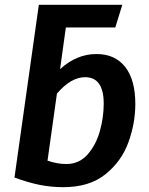

<svg xmlns="http://www.w3.org/2000/svg" viewBox="-20 -761 619 796"><path d="M541 -330Q541 -249 512 -170Q483 -91 416.5 -38Q350 15 243 15Q192 15 144.5 5.5Q97 -4 40 -25L141 -741H487L458 -647H253L229 -474Q297 -537 380 -537Q457 -537 499 -483.5Q541 -430 541 -330ZM410 -331Q410 -441 333 -441Q274 -441 216 -373L177 -95Q217 -81 255 -81Q308 -81 343 -120.5Q378 -160 394 -217.5Q410 -275 410 -331Z"/></svg>

Font: FiraGO Medium
Style: Italic
Weight: 500
Italic angle: -8°
Designer: bBox Type GmbH
Foundry: bBox Type GmbH
Version: Version 1.001